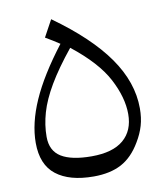

<svg xmlns="http://www.w3.org/2000/svg" viewBox="-86 -837 789 918"><g transform="rotate(-10 308.5 -378.0)"><path d="M568.4 -272.5Q568.4 -226.6 557.4 -189Q546.4 -151.4 523.9 -114.3Q484.9 -47.9 430.2 -18.8Q375.5 10.3 295.4 10.3Q177.7 10.3 113.5 -39.8Q49.3 -89.8 49.3 -195.8Q49.3 -290.5 97.4 -399.7Q145.5 -508.8 248 -642.1Q217.3 -662.6 180.2 -684.1L224.6 -765.6Q398.4 -641.6 483.4 -520.3Q568.4 -398.9 568.4 -272.5ZM290.5 -615.2Q220.7 -528.8 180.2 -460Q139.6 -391.1 122.6 -332Q105.5 -272.9 105.5 -215.3Q105.5 -147.5 155 -116.9Q204.6 -86.4 302.2 -86.4Q404.8 -86.4 456.8 -130.6Q508.8 -174.8 508.8 -255.4Q508.8 -335.9 460.7 -427.5Q412.6 -519 290.5 -615.2Z"/></g></svg>

Font: Pinar-DS2-FD Regular
Style: Regular
Weight: 400
Designer: Amin Abedi
Version: Version 2.000